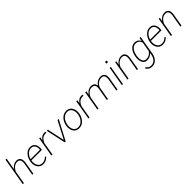

<svg xmlns="http://www.w3.org/2000/svg" viewBox="487 -2703 4868 4868"><g transform="rotate(-45 2921.5 -269.0)"><path d="M195.8 -750 66.4 0H27.8L157.2 -750ZM111.8 -304.7 97.2 -327.6Q107.9 -367.7 128.9 -405.3Q149.9 -442.9 179.9 -472.9Q210 -502.9 248 -520.5Q286.1 -538.1 331.1 -538.1Q375.5 -538.1 404.1 -522.5Q432.6 -506.8 447.8 -479.5Q462.9 -452.1 466.3 -417Q469.7 -381.8 463.9 -342.8L405.3 0H366.7L425.8 -342.8Q432.1 -384.8 426.8 -421.4Q421.4 -458 397.2 -480.5Q373 -502.9 324.2 -502.4Q283.7 -502.4 249.3 -485.4Q214.8 -468.3 187.3 -439.7Q159.7 -411.1 140.4 -376Q121.1 -340.8 111.8 -304.7Z M755.4 9.8Q702.1 9.8 663.6 -12.9Q625 -35.6 601.3 -73.5Q577.6 -111.3 569.1 -157.5Q560.5 -203.6 566.4 -251L569.8 -272.5Q576.7 -320.8 597.4 -367.9Q618.2 -415 651.1 -453.6Q684.1 -492.2 727.8 -515.4Q771.5 -538.6 825.2 -538.1Q874 -538.1 907.7 -518.1Q941.4 -498 961.7 -464.8Q981.9 -431.6 988.8 -390.4Q995.6 -349.1 990.2 -306.2L985.8 -273.4H593.3L598.6 -309.1H950.7L952.1 -315.4Q960 -359.9 948.5 -402.8Q937 -445.8 906 -473.9Q875 -502 824.2 -502.4Q778.3 -502.9 741.2 -482.7Q704.1 -462.4 676.8 -428.5Q649.4 -394.5 632.1 -353.8Q614.7 -313 607.9 -272.5L605 -251.5Q599.1 -212.4 605.2 -172.6Q611.3 -132.8 629.6 -99.6Q647.9 -66.4 679.7 -46.1Q711.4 -25.9 756.8 -25.4Q805.2 -24.9 844.5 -44.4Q883.8 -64 917.5 -97.2L941.4 -78.1Q918 -49.8 888.9 -30Q859.9 -10.3 826.2 -0.2Q792.5 9.8 755.4 9.8Z M1166.5 -437.5 1091.3 0H1052.7L1143.6 -528.3H1181.6ZM1377 -532.2 1370.1 -497.6Q1361.8 -499 1353.5 -499.8Q1345.2 -500.5 1336.4 -500.5Q1292.5 -500.5 1258.5 -482.4Q1224.6 -464.4 1200 -433.6Q1175.3 -402.8 1158.9 -365.7Q1142.6 -328.6 1134.3 -290.5L1114.7 -286.6Q1122.6 -331.1 1138.9 -375.7Q1155.3 -420.4 1182.4 -457.5Q1209.5 -494.6 1248 -516.8Q1286.6 -539.1 1338.9 -538.6Q1348.6 -538.6 1358.2 -536.9Q1367.7 -535.2 1377 -532.2Z M1545.9 -42 1800.3 -527.8H1841.8L1563.5 0H1530.8ZM1454.1 -528.8 1558.6 -39.6 1560.5 0H1529.8L1415 -528.8Z M1853 -254.4 1855.5 -272.9Q1863.3 -323.7 1884.8 -371.3Q1906.2 -418.9 1939.9 -456.8Q1973.6 -494.6 2019 -516.6Q2064.5 -538.6 2120.1 -538.1Q2175.3 -538.1 2214.1 -515.1Q2252.9 -492.2 2275.9 -454.3Q2298.8 -416.5 2306.9 -369.4Q2314.9 -322.3 2308.6 -273.4L2306.2 -254.9Q2298.3 -204.1 2276.9 -156.7Q2255.4 -109.4 2221.7 -71.5Q2188 -33.7 2142.8 -11.7Q2097.7 10.3 2042 9.8Q1986.8 9.8 1948 -12.9Q1909.2 -35.6 1886.2 -73.7Q1863.3 -111.8 1855 -158.7Q1846.7 -205.6 1853 -254.4ZM1894.5 -272.9 1891.6 -253.9Q1885.7 -214.4 1891.1 -174.1Q1896.5 -133.8 1914.3 -100.3Q1932.1 -66.9 1963.9 -46.4Q1995.6 -25.9 2042 -25.9Q2089.4 -25.4 2127.7 -45.2Q2166 -64.9 2194.8 -97.9Q2223.6 -130.9 2241.7 -171.9Q2259.8 -212.9 2267.1 -254.9L2270 -273.4Q2275.9 -313 2270.3 -353.3Q2264.6 -393.6 2247.1 -427.2Q2229.5 -460.9 2197.8 -481.7Q2166 -502.4 2119.6 -502.4Q2072.8 -502.9 2034.4 -483.2Q1996.1 -463.4 1967.3 -430.2Q1938.5 -397 1919.9 -356Q1901.4 -314.9 1894.5 -272.9Z M2495.6 -437.5 2420.4 0H2381.8L2472.7 -528.3H2510.7ZM2706.1 -532.2 2699.2 -497.6Q2690.9 -499 2682.6 -499.8Q2674.3 -500.5 2665.5 -500.5Q2621.6 -500.5 2587.6 -482.4Q2553.7 -464.4 2529.1 -433.6Q2504.4 -402.8 2488 -365.7Q2471.7 -328.6 2463.4 -290.5L2443.8 -286.6Q2451.7 -331.1 2468 -375.7Q2484.4 -420.4 2511.5 -457.5Q2538.6 -494.6 2577.1 -516.8Q2615.7 -539.1 2668 -538.6Q2677.7 -538.6 2687.3 -536.9Q2696.8 -535.2 2706.1 -532.2Z M2813.5 -415.5 2741.2 0H2703.1L2793.5 -528.3H2831.5ZM2788.1 -304.7 2772.5 -327.6Q2783.2 -368.2 2804 -405.8Q2824.7 -443.4 2854.5 -473.4Q2884.3 -503.4 2922.1 -520.8Q2960 -538.1 3005.4 -538.1Q3048.3 -538.1 3077.1 -523.7Q3106 -509.3 3122.1 -483.6Q3138.2 -458 3142.6 -424.3Q3147 -390.6 3141.6 -351.6L3081.1 0H3043L3103 -351.1Q3109.9 -393.1 3102.8 -427.5Q3095.7 -461.9 3070.3 -482.4Q3044.9 -502.9 2997.6 -502.4Q2956.5 -502.4 2922.4 -485.4Q2888.2 -468.3 2861.6 -439.7Q2835 -411.1 2816.4 -376.2Q2797.9 -341.3 2788.1 -304.7ZM3141.6 -348.1 3116.7 -358.4Q3127.9 -396 3149.7 -429Q3171.4 -461.9 3201.4 -486.3Q3231.4 -510.7 3268.1 -524.4Q3304.7 -538.1 3345.7 -538.1Q3390.1 -538.1 3419.2 -522.5Q3448.2 -506.8 3463.9 -480Q3479.5 -453.1 3483.4 -417.7Q3487.3 -382.3 3481.4 -342.8L3422.9 0H3384.3L3442.9 -343.3Q3449.7 -385.3 3443.8 -421.9Q3438 -458.5 3413.3 -481Q3388.7 -503.4 3339.4 -502.4Q3304.7 -502 3273.4 -490.2Q3242.2 -478.5 3215.8 -457.5Q3189.5 -436.5 3170.4 -408.4Q3151.4 -380.4 3141.6 -348.1Z M3708.5 -528.3 3617.7 0H3579.1L3670.4 -528.3ZM3686.5 -689Q3687.5 -701.2 3697.5 -710.9Q3707.5 -720.7 3720.2 -720.7Q3733.9 -720.7 3742.4 -710.9Q3751 -701.2 3749.5 -688Q3748 -675.8 3737.8 -666.5Q3727.5 -657.2 3714.8 -656.7Q3701.7 -656.7 3693.1 -666.3Q3684.6 -675.8 3686.5 -689Z M3889.2 -414.6 3817.9 0H3779.3L3870.1 -528.3H3907.7ZM3863.3 -304.7 3848.6 -327.6Q3859.4 -367.7 3880.4 -405.3Q3901.4 -442.9 3931.4 -472.9Q3961.4 -502.9 3999.5 -520.5Q4037.6 -538.1 4082.5 -538.1Q4127 -538.1 4155.5 -522.5Q4184.1 -506.8 4199.2 -479.5Q4214.4 -452.1 4217.8 -417Q4221.2 -381.8 4215.3 -342.8L4156.7 0H4118.2L4177.2 -342.8Q4183.6 -384.8 4178.2 -421.4Q4172.9 -458 4148.7 -480.5Q4124.5 -502.9 4075.7 -502.4Q4035.2 -502.4 4000.7 -485.4Q3966.3 -468.3 3938.7 -439.7Q3911.1 -411.1 3891.8 -376Q3872.6 -340.8 3863.3 -304.7Z M4742.2 -528.3H4779.8L4690.4 -8.3Q4680.2 52.2 4649.7 102.5Q4619.1 152.8 4570.3 182.6Q4521.5 212.4 4456.5 211.9Q4422.9 211.9 4392.8 201.2Q4362.8 190.4 4338.4 170.2Q4314 149.9 4296.4 121.6L4322.3 97.7Q4345.2 134.3 4377.7 155.5Q4410.2 176.8 4455.1 176.8Q4509.3 177.2 4550 152.3Q4590.8 127.4 4616.5 85.4Q4642.1 43.5 4650.9 -7.3L4721.2 -413.1ZM4332.5 -258.3 4334 -268.6Q4341.8 -315.9 4359.4 -363.5Q4377 -411.1 4406 -450.9Q4435.1 -490.7 4476.3 -514.6Q4517.6 -538.6 4572.3 -538.1Q4611.3 -538.1 4643.3 -522.9Q4675.3 -507.8 4698 -481.7Q4720.7 -455.6 4732.2 -421.4Q4743.7 -387.2 4742.2 -348.6L4711.4 -166.5Q4702.6 -127.9 4680.4 -95.7Q4658.2 -63.5 4627.2 -39.8Q4596.2 -16.1 4559.6 -2.9Q4522.9 10.3 4483.9 9.8Q4429.7 9.3 4396.5 -16.1Q4363.3 -41.5 4347.2 -82Q4331.1 -122.6 4328.4 -169.2Q4325.7 -215.8 4332.5 -258.3ZM4373 -268.6 4371.1 -258.3Q4365.2 -223.1 4365.7 -183.1Q4366.2 -143.1 4377.2 -107.7Q4388.2 -72.3 4414.8 -49.6Q4441.4 -26.9 4487.8 -26.4Q4531.2 -25.9 4572.5 -43.7Q4613.8 -61.5 4644.8 -94Q4675.8 -126.5 4688.5 -168.9L4718.8 -341.3Q4721.2 -374.5 4711.7 -403.6Q4702.1 -432.6 4682.9 -454.8Q4663.6 -477.1 4636.2 -489.5Q4608.9 -502 4575.7 -502Q4528.3 -502.4 4493.4 -481.2Q4458.5 -460 4434.3 -425.3Q4410.2 -390.6 4395 -349.6Q4379.9 -308.6 4373 -268.6Z M5041.5 9.8Q4988.3 9.8 4949.7 -12.9Q4911.1 -35.6 4887.5 -73.5Q4863.8 -111.3 4855.2 -157.5Q4846.7 -203.6 4852.5 -251L4856 -272.5Q4862.8 -320.8 4883.5 -367.9Q4904.3 -415 4937.3 -453.6Q4970.2 -492.2 5013.9 -515.4Q5057.6 -538.6 5111.3 -538.1Q5160.2 -538.1 5193.8 -518.1Q5227.5 -498 5247.8 -464.8Q5268.1 -431.6 5274.9 -390.4Q5281.7 -349.1 5276.4 -306.2L5272 -273.4H4879.4L4884.8 -309.1H5236.8L5238.3 -315.4Q5246.1 -359.9 5234.6 -402.8Q5223.1 -445.8 5192.1 -473.9Q5161.1 -502 5110.4 -502.4Q5064.5 -502.9 5027.3 -482.7Q4990.2 -462.4 4962.9 -428.5Q4935.5 -394.5 4918.2 -353.8Q4900.9 -313 4894 -272.5L4891.1 -251.5Q4885.3 -212.4 4891.4 -172.6Q4897.5 -132.8 4915.8 -99.6Q4934.1 -66.4 4965.8 -46.1Q4997.6 -25.9 5043 -25.4Q5091.3 -24.9 5130.6 -44.4Q5169.9 -64 5203.6 -97.2L5227.5 -78.1Q5204.1 -49.8 5175 -30Q5146 -10.3 5112.3 -0.2Q5078.6 9.8 5041.5 9.8Z M5448.7 -414.6 5377.4 0H5338.9L5429.7 -528.3H5467.3ZM5422.9 -304.7 5408.2 -327.6Q5418.9 -367.7 5439.9 -405.3Q5460.9 -442.9 5491 -472.9Q5521 -502.9 5559.1 -520.5Q5597.2 -538.1 5642.1 -538.1Q5686.5 -538.1 5715.1 -522.5Q5743.7 -506.8 5758.8 -479.5Q5773.9 -452.1 5777.3 -417Q5780.8 -381.8 5774.9 -342.8L5716.3 0H5677.7L5736.8 -342.8Q5743.2 -384.8 5737.8 -421.4Q5732.4 -458 5708.3 -480.5Q5684.1 -502.9 5635.3 -502.4Q5594.7 -502.4 5560.3 -485.4Q5525.9 -468.3 5498.3 -439.7Q5470.7 -411.1 5451.4 -376Q5432.1 -340.8 5422.9 -304.7Z"/></g></svg>

Font: Roboto ExtraLight
Style: Italic
Weight: 250
Designer: Christian Robertson
Foundry: Google
Version: Version 3.009; 2024